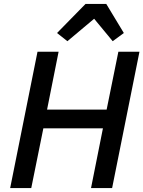

<svg xmlns="http://www.w3.org/2000/svg" viewBox="-20 -963 734 983"><path d="M446 0 507 -306H202L140 0H32L172 -698H280L221 -402H526L586 -698H694L554 0ZM418 -943H524L614 -794L557 -752L462 -867L325 -752L272 -794Z"/></svg>

Font: IBM Plex Sans Medium
Style: Italic
Weight: 500
Italic angle: -11.31°
Designer: Mike Abbink, Paul van der Laan, Pieter van Rosmalen
Foundry: Bold Monday
Version: Version 3.201